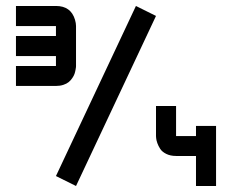

<svg xmlns="http://www.w3.org/2000/svg" viewBox="-20 -620 807 640"><path d="M166.5 -33.2 433.1 -600.1 500 -566.9 233.4 0ZM633.3 0V-100.1H566.9Q548.3 -100.1 534.4 -106.9Q520.5 -113.8 514.2 -123.5Q507.8 -133.3 504.4 -143.1Q501 -152.8 500.5 -159.7L500 -166.5V-266.6H566.9V-166.5H633.3V-200.2H700.2V-166.5V0ZM166.5 -600.1Q216.3 -600.1 230 -554.2Q233.4 -542.5 233.4 -533.2V-399.9Q233.4 -398.4 233.2 -396Q232.9 -393.6 231.7 -386.7Q230.5 -379.9 228.3 -373.5Q226.1 -367.2 220.9 -359.6Q215.8 -352.1 209 -346.4Q202.1 -340.8 191.2 -337.2Q180.2 -333.5 166.5 -333.5H33.2V-399.9H166.5V-433.1H33.2V-500H166.5V-533.2H33.2V-600.1Z"/></svg>

Font: Malkor
Style: Regular
Weight: 400
Version: Version 1.3